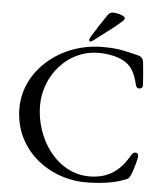

<svg xmlns="http://www.w3.org/2000/svg" viewBox="-57 -889 825 955"><g transform="rotate(5 355.0 -411.5)"><path d="M368 -685C371 -685 377 -687 386 -694C425 -725 477 -761 516 -796C525 -804 529 -808 529 -815C529 -829 485 -838 471 -838C460 -838 451 -835 444 -825C417 -786 391 -746 367 -706C364 -701 362 -695 362 -691C362 -688 364 -685 368 -685ZM407 15C472 15 547 6 596 -14C617 -21 618 -22 628 -41C640 -70 655 -122 655 -138C655 -159 630 -158 621 -141C577 -62 518 -16 422 -16C256 -16 147 -184 147 -347C147 -494 259 -632 415 -632C470 -632 519 -620 552 -598C587 -574 601 -538 614 -487C620 -464 649 -473 648 -488C646 -540 642 -572 639 -603C637 -621 630 -632 610 -637C542 -654 509 -663 432 -663C227 -663 46 -517 46 -323C46 -119 220 15 407 15Z"/></g></svg>

Font: Garamond-Math
Style: Regular
Weight: 400
Version: Version 2019-08-16